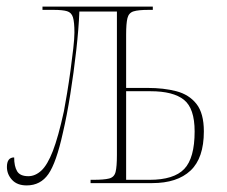

<svg xmlns="http://www.w3.org/2000/svg" viewBox="-20 -556 690 583"><path d="M61 7Q32 7 16.5 -10Q1 -27 1 -49Q1 -78 23 -78Q23 -51 32 -36Q41 -21 66 -21Q87 -21 105.5 -38Q124 -55 140.5 -97.5Q157 -140 174 -218Q178 -239 183.5 -272Q189 -305 194 -341.5Q199 -378 202.5 -409Q206 -440 206 -457Q206 -489 201.5 -503.5Q197 -518 183.5 -522Q170 -526 143 -526H109V-536H444V-526H431Q400 -526 385.5 -521.5Q371 -517 367 -501Q363 -485 363 -451V-289H429Q477 -289 515.5 -279Q554 -269 576.5 -240.5Q599 -212 599 -157Q599 -76 558.5 -38Q518 0 442 0H255V-10H263Q296 -10 311.5 -14Q327 -18 331 -34Q335 -50 335 -85V-521H221Q219 -469 211.5 -402.5Q204 -336 193.5 -270Q183 -204 171 -153Q151 -62 127 -27.5Q103 7 61 7ZM434 -10Q508 -10 539.5 -43Q571 -76 571 -157Q571 -227 538.5 -253Q506 -279 437 -279H363V-10Z"/></svg>

Font: Noto Serif Display Condensed Thin
Style: Regular
Weight: 100
Width: 3
Designer: Monotype Design Team
Foundry: Monotype Imaging Inc.
Version: Version 2.009